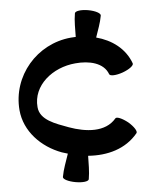

<svg xmlns="http://www.w3.org/2000/svg" viewBox="-59 -766 834 998"><g transform="rotate(5 357.5 -267.0)"><path d="M440 160C440 119 432 79 426 39C526 29 617 -13 666 -100C672 -110 651 -133 619 -152C586 -170 555 -177 550 -167C506 -91 404 -84 313 -100C242 -113 159 -124 142 -190C112 -300 201 -403 318 -434C387 -453 465 -450 498 -393C504 -383 535 -390 567 -408C600 -427 621 -450 615 -460C573 -533 497 -570 414 -577C420 -616 428 -654 428 -693C428 -705 398 -715 360 -715C323 -715 293 -705 293 -693C293 -652 302 -611 308 -571C300 -569 291 -567 283 -565C109 -518 4 -340 50 -166C79 -58 178 13 288 33C299 34 309 36 320 37C314 78 305 119 305 160C305 172 336 181 373 181C410 181 440 172 440 160Z"/></g></svg>

Font: Nupuram Expanded Bold
Style: Regular
Weight: 700
Width: 7
Designer: Santhosh Thottingal (santhosh.thottingal@gmail.com)
Foundry: SMC
Version: Version 1.000